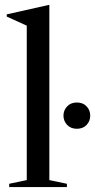

<svg xmlns="http://www.w3.org/2000/svg" viewBox="-20 -762 388 782"><path d="M181 -28.5 252.5 -13.5V0H17.5V-13.5L89 -28.5V-657.5L7.5 -694.5V-703.5L179 -742H181ZM293 -237.5Q268.5 -237.5 253.5 -253.2Q238.5 -269 238.5 -291Q238.5 -313 253.5 -328.8Q268.5 -344.5 293 -344.5Q318 -344.5 332.8 -328.8Q347.5 -313 347.5 -291Q347.5 -269 332.8 -253.2Q318 -237.5 293 -237.5Z"/></svg>

Font: Newsreader Display
Style: Regular
Weight: 400
Designer: Hugues Gentile
Foundry: Production Type
Version: Version 1.001